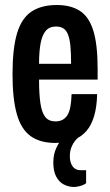

<svg xmlns="http://www.w3.org/2000/svg" viewBox="-20 -559 440 767"><path d="M201 12Q140 12 102 -15.5Q64 -43 47 -104Q30 -165 30 -263Q30 -365 48 -425.5Q66 -486 105.5 -512.5Q145 -539 207 -539Q262 -539 298.5 -516Q335 -493 352.5 -437.5Q370 -382 370 -284V-241H136Q136 -183 141.5 -146Q147 -109 161 -91.5Q175 -74 202 -74Q217 -74 229 -80Q241 -86 249 -98.5Q257 -111 261 -132Q265 -153 266 -183H368Q367 -134 356.5 -97Q346 -60 325.5 -36Q305 -12 273.5 0Q242 12 201 12ZM136 -304H264Q264 -345 261.5 -373Q259 -401 252.5 -419Q246 -437 234 -445Q222 -453 204 -453Q177 -453 162.5 -435.5Q148 -418 142 -385Q136 -352 136 -304ZM273 188Q252 187 234 177.5Q216 168 204.5 146.5Q193 125 193 90Q193 57 205 32Q217 7 232 -12H291V-8Q278 3 268.5 22Q259 41 259 65Q259 90 270 105.5Q281 121 302 121H324V173Q313 181 298.5 184.5Q284 188 273 188Z"/></svg>

Font: Archivo ExtraCondensed SemiBold
Style: Regular
Weight: 600
Width: 2
Designer: Hector Gatti
Foundry: Omnibus-Type
Version: Version 2.001